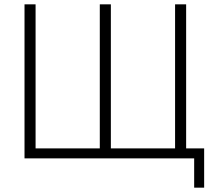

<svg xmlns="http://www.w3.org/2000/svg" viewBox="-20 -730 1008 885"><path d="M875 135V0H93V-710H144V-46H440V-710H491V-46H787V-710H838V-46H921V135Z"/></svg>

Font: Raleway-v4020 Light
Style: Regular
Weight: 300
Designer: Matt McInerney, Pablo Impallari, Rodrigo Fuenzalida
Foundry: Matt McInerney, Pablo Impallari, Rodrigo Fuenzalida
Version: Version 4.020;PS 004.020;hotconv 1.0.88;makeotf.lib2.5.64775